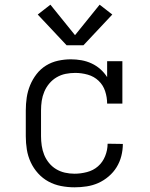

<svg xmlns="http://www.w3.org/2000/svg" viewBox="-20 -791 640 819"><path d="M298 8Q269 8 240.5 2.5Q212 -3 187 -16.5Q162 -30 142.5 -51.5Q123 -73 111 -99Q99 -125 94.5 -153Q90 -181 90 -210V-320Q90 -348 94 -375Q98 -402 108.5 -427.5Q119 -453 136 -475Q153 -497 176.5 -511.5Q200 -526 227.5 -532Q255 -538 282 -538Q305 -538 327.5 -534Q350 -530 370.5 -520.5Q391 -511 408 -496Q425 -481 437 -462V-530H502V-349H437Q437 -376 428.5 -402Q420 -428 400.5 -446.5Q381 -465 354.5 -472.5Q328 -480 301 -480Q280 -480 260 -476Q240 -472 222 -461.5Q204 -451 190.5 -435Q177 -419 169 -400Q161 -381 158 -361Q155 -341 155 -320V-210Q155 -190 158 -169.5Q161 -149 168.5 -130.5Q176 -112 189 -96Q202 -80 219.5 -69.5Q237 -59 257 -54.5Q277 -50 298 -50Q324 -50 351 -57Q378 -64 398 -81.5Q418 -99 428.5 -125Q439 -151 439 -178L504 -177Q504 -151 497.5 -125.5Q491 -100 477.5 -78Q464 -56 443.5 -38.5Q423 -21 399.5 -10.5Q376 0 350 4Q324 8 298 8ZM264 -598 141 -729 195 -771 300 -641 405 -771 459 -729 336 -598Z"/></svg>

Font: Iosevka Curly Slab LtEx
Style: Regular
Weight: 300
Width: 7
Monospace: yes
Designer: Belleve Invis
Foundry: Belleve Invis
Version: Version 11.1.0; ttfautohint (v1.8.3)